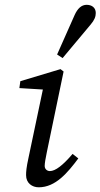

<svg xmlns="http://www.w3.org/2000/svg" viewBox="-20 -780 425 813"><path d="M90.4 -38.3C90.4 -4.1 116.5 13.1 144 13.1C215.4 13.1 266.7 -49 311.6 -109.2L287.4 -128.3C246.6 -80.4 214.9 -55.6 191.1 -55.6C180.1 -55.6 169.2 -63.5 169.2 -77.5C169.2 -89.5 173.2 -110.3 178.2 -135.1L249.3 -477.2L236.2 -487.3L66.1 -436.2L62 -407L181.4 -399.7L164.3 -414.1L100.5 -111C91.6 -70.3 90.4 -52.7 90.4 -38.3ZM221.8 -549.2 245.1 -534.1C285 -581.7 323.9 -628.4 363.8 -676C380.2 -695.3 385.5 -709.6 385.5 -725C385.5 -748.3 368.1 -759.6 346.9 -759.6C324.7 -759.6 308.4 -743.6 296.2 -716.8C271.4 -660.9 246.6 -605.1 221.8 -549.2Z"/></svg>

Font: Source Serif Variable
Style: Italic
Weight: 389
Italic angle: -12°
Designer: Frank Grießhammer
Foundry: Adobe Systems Incorporated
Version: Version 3.001;hotconv 1.0.111;makeotfexe 2.5.65597